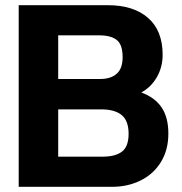

<svg xmlns="http://www.w3.org/2000/svg" viewBox="-20 -719 701 739"><path d="M52 -699H395Q494 -699 550 -650Q606 -601 606 -508Q606 -461 584 -422.5Q562 -384 524 -363Q576 -344 602 -305.5Q628 -267 628 -205Q628 -142 599.5 -95.5Q571 -49 521.5 -24.5Q472 0 412 0H52ZM366 -415Q406 -415 429 -435Q452 -455 452 -499Q452 -547 429.5 -565Q407 -583 361 -583H204V-415ZM375 -116Q424 -116 449.5 -135.5Q475 -155 475 -204Q475 -254 448.5 -276Q422 -298 370 -298H204V-116Z"/></svg>

Font: Prompt SemiBold
Style: Regular
Weight: 600
Designer: Katatrad Team
Foundry: CadsonDemak
Version: Version 1.000